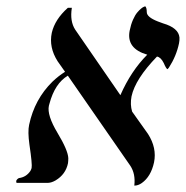

<svg xmlns="http://www.w3.org/2000/svg" viewBox="-20 -579 588 608"><path d="M546.9 -441.9Q538.6 -401.9 515.1 -365.2Q511.7 -360.8 510.7 -359.9Q506.8 -359.9 498.5 -379.4Q489.3 -397.9 477.1 -399.9Q408.2 -328.6 396.5 -273.9Q391.6 -248 398.4 -225.6L448.7 -154.8Q477.1 -110.4 467.8 -64.9Q458 -20 429.2 0.5Q417.5 8.8 405.3 8.8Q409.7 -28.3 392.6 -54.2L194.8 -339.4Q153.8 -314.9 136.7 -251Q135.7 -247.1 134.8 -244.1Q128.4 -214.4 162.1 -158.2Q195.3 -103 196.3 -78.1Q196.3 -69.3 195.3 -62Q188 -26.9 156.2 -7.8Q143.6 -0.5 132.8 0H32.2Q31.2 -4.4 31.2 -5.9Q33.7 -12.2 40 -15.1Q63 -18.1 76.2 -37.6Q79.1 -43 80.1 -46.9Q82.5 -58.6 73.2 -121.1Q67.4 -162.6 72.3 -184.1Q89.4 -264.6 146 -320.3Q165.5 -338.9 186 -351.6L162.6 -384.8Q134.3 -429.2 144 -475.1Q153.8 -517.6 194.8 -554.2H207.5Q200.7 -511.7 218.3 -484.9L360.4 -278.8L361.3 -277.8Q395 -354.5 446.3 -405.8Q379.4 -425.3 390.6 -481.9Q394.5 -501.5 401.1 -516.4Q407.7 -531.2 414.3 -539.1Q420.9 -546.9 426.8 -551.8Q432.6 -556.6 436 -557.6L439.9 -559.1Q444.8 -554.7 444.8 -540.5Q444.8 -524.9 479.5 -511.2Q487.8 -507.8 496.6 -504.9Q545.4 -490.7 548.3 -460.4Q548.8 -451.2 546.9 -441.9Z"/></svg>

Font: Linux Libertine Display Slanted O
Style: Slanted
Weight: 400
Designer: Philipp H. Poll
Foundry: Philipp H. Poll
Version: Version 5.0.9